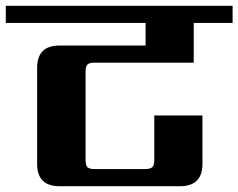

<svg xmlns="http://www.w3.org/2000/svg" viewBox="-40 -642 822 662"><path d="M628 -426H287Q268 -426 261.5 -419.5Q255 -413 255 -394V-91Q255 -72 261.5 -65.5Q268 -59 287 -59H459Q478 -59 485 -65.5Q492 -72 492 -91V-244H658V-77Q658 0 581 0H165Q88 0 88 -77V-408Q88 -485 165 -485H462V-563H-20V-622H762V-563H628Z"/></svg>

Font: Sarpanch
Style: Bold
Weight: 700
Designer: Manushi Parikh (Devanagari and Latin), Jyotish Sonowal (Devanagari)
Foundry: Indian Type Foundry
Version: Version 2.004;PS 1.0;hotconv 1.0.78;makeotf.lib2.5.61930; tt